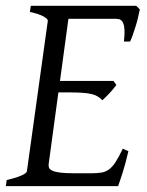

<svg xmlns="http://www.w3.org/2000/svg" viewBox="-20 -635 502 655"><path d="M418 -119.1Q408.2 -76.7 398.2 -45.4Q388.2 -14.2 382.8 0H0L2.9 -21Q33.7 -27.8 52.2 -35.9Q70.8 -43.9 71.8 -50.8L143.1 -564Q144 -569.8 128.9 -578.6Q113.8 -587.4 82 -594.2L85 -615.2H444.8L457 -603Q454.6 -590.3 450.9 -575.2Q447.3 -560.1 442.6 -544.9Q438 -529.8 433.1 -516.1Q428.2 -502.4 423.8 -493.2H402.8Q405.3 -515.6 404.8 -530.5Q404.3 -545.4 400.9 -554.4Q397.5 -563.5 391.6 -567.1Q385.7 -570.8 377 -570.8H213.4L184.6 -358.9H367.2L377 -345.2Q372.1 -338.4 366 -331.1Q359.9 -323.7 353.3 -316.7Q346.7 -309.6 340.3 -303.5Q334 -297.4 329.1 -293Q321.3 -301.3 312.5 -306.4Q303.7 -311.5 290.8 -314.5Q277.8 -317.4 259 -318.6Q240.2 -319.8 212.9 -319.8H179.2L146 -75.2Q145 -67.9 147.5 -62.3Q149.9 -56.6 159.2 -52.5Q168.5 -48.3 186 -46.1Q203.6 -43.9 232.9 -43.9H292Q312.5 -43.9 326.7 -46.4Q340.8 -48.8 352.3 -57.4Q363.8 -65.9 374.5 -82.5Q385.3 -99.1 398.9 -127.9Z"/></svg>

Font: Gentium Basic
Style: Italic
Weight: 400
Italic angle: -8°
Designer: J. Victor Gaultney and Annie Olsen
Foundry: SIL International
Version: Version 1.102; 2013; Maintenance release